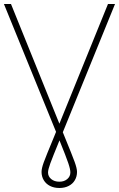

<svg xmlns="http://www.w3.org/2000/svg" viewBox="-46 -727 594 957"><path d="M8.8 -707 250 -110.4 492.2 -707H527.3L267.1 -67.9L274.4 -49.8Q314.5 47.9 326.2 80.3Q337.9 112.8 337.9 129.9Q337.9 152.8 327.1 171.1Q316.4 189.5 296.4 199.7Q276.4 210 250 210Q223.1 210 203.1 199.7Q183.1 189.5 172.1 171.1Q161.1 152.8 161.1 129.9Q161.1 112.3 172.1 82Q183.1 51.8 221.7 -41L233.4 -69.8L-26.4 -707ZM250 178.7Q273.9 178.7 289.3 165.5Q304.7 152.3 304.7 132.8Q305.2 118.2 294.2 85.7Q283.2 53.2 250.5 -27.3Q215.8 57.1 204.6 87.9Q193.4 118.7 193.4 132.8Q193.4 152.3 209.2 165.5Q225.1 178.7 250 178.7Z"/></svg>

Font: Pretendard Std Thin
Style: Regular
Weight: 100
Designer: Base glyphs from Inter by Rasmus Andersson; Hangeul glyphs from Noto Sans CJK(Source Han Sans) by Jang Soo-young and Kan
Foundry: Kil Hyung-jin
Version: Version 1.309